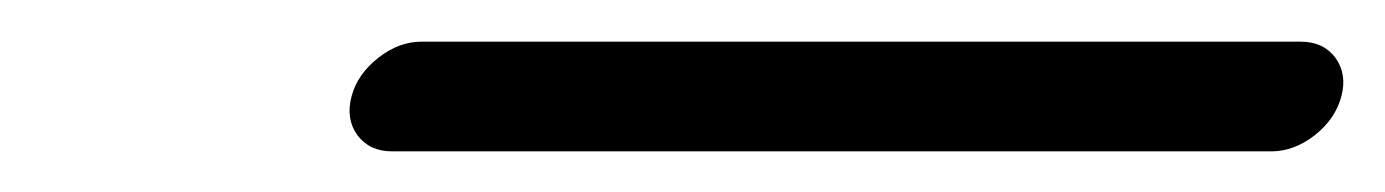

<svg xmlns="http://www.w3.org/2000/svg" viewBox="-20 -328 678 94"><path d="M186.3 -307.6H616.9Q627.9 -307.6 633.8 -299.7Q639.6 -291.7 636.7 -280.8Q633.8 -269.8 623.7 -261.8Q613.5 -253.9 602.5 -253.9H171.9Q160.9 -253.9 155 -261.8Q149.2 -269.8 152.1 -280.8Q155 -291.7 165.2 -299.7Q175.3 -307.6 186.3 -307.6Z"/></svg>

Font: Tecnico
Style: FinoInclinado
Weight: 400
Italic angle: -15°
Version: Version 1.3